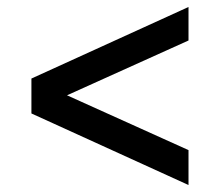

<svg xmlns="http://www.w3.org/2000/svg" viewBox="-20 -635 630 550"><path d="M70 -310V-410L520 -615V-519L172 -362L520 -205V-105Z"/></svg>

Font: PT Root UI Medium
Style: Regular
Weight: 500
Designer: Vitaly Kuzmin
Foundry: ParaType Ltd.
Version: Version 2.001G